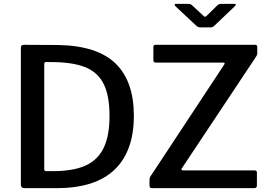

<svg xmlns="http://www.w3.org/2000/svg" viewBox="-20 -974 1398 994"><path d="M283 -741Q484 -737 578.5 -645Q673 -553 673 -375Q673 -191 573 -95.5Q473 0 274 0H106Q88 0 88 -18V-727Q88 -735 92 -738.5Q96 -742 105 -742Q225 -742 283 -741ZM209 -639V-100Q209 -93 211.5 -90.5Q214 -88 221 -88H254Q357 -88 421 -116Q485 -144 516 -207Q547 -270 547 -374Q547 -476 518.5 -535.5Q490 -595 432 -621.5Q374 -648 279 -652L217 -653Q209 -653 209 -639ZM754 -14V-42Q754 -51 756.5 -56.5Q759 -62 767 -73L1141 -640Q1143 -644 1143 -646Q1143 -650 1135 -650H787Q780 -650 777 -653Q774 -656 774 -664V-730Q774 -742 784 -742H1301Q1312 -742 1312 -730V-699Q1312 -692 1309.5 -687Q1307 -682 1302 -675L921 -102L919 -97Q919 -95 921.5 -93.5Q924 -92 927 -92H1297Q1310 -92 1310 -81V-13Q1310 0 1296 0H769Q761 0 757.5 -3Q754 -6 754 -14ZM1126 -954H1193Q1201 -954 1201 -951Q1201 -947 1195 -941L1091 -842Q1081 -832 1070 -832H1021Q1011 -832 1005.5 -834.5Q1000 -837 994 -843L889 -941Q884 -948 884 -950Q884 -954 892 -954H954Q962 -954 965 -953Q968 -952 974 -947L1029 -896Q1038 -887 1042 -887Q1045 -887 1054 -896L1106 -947Q1113 -954 1126 -954Z"/></svg>

Font: Libre Franklin Medium
Style: Regular
Weight: 500
Designer: Pablo Impallari, Rodrigo Fuenzalida
Foundry: Impallari Type
Version: Version 1.002; ttfautohint (v1.5)